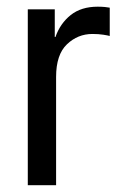

<svg xmlns="http://www.w3.org/2000/svg" viewBox="-20 -543 362 563"><path d="M61.5 0V-515.6H140.6V-434.6H142.6Q156.7 -474.6 187.5 -499Q218.3 -523.4 266.6 -523.4Q277.8 -523.4 287.4 -522.5Q296.9 -521.5 301.8 -520.5V-437.5Q296.9 -439 283 -441.2Q269 -443.4 251 -443.4Q208 -443.4 176.3 -413.1Q144.5 -382.8 144.5 -317.4V0Z"/></svg>

Font: Inter Display
Style: Regular
Weight: 400
Designer: Rasmus Andersson
Foundry: rsms
Version: Version 4.000;git-37864ae